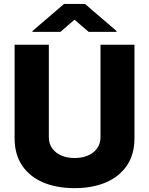

<svg xmlns="http://www.w3.org/2000/svg" viewBox="-20 -957 765 986"><path d="M496.1 -727.3H670.5V-246.8Q670.5 -164.1 631.7 -106.9Q593 -49.7 523.8 -20.2Q454.5 9.2 362.9 9.2Q271 9.2 201.5 -20.2Q132.1 -49.7 93.6 -106.9Q55 -164.1 55 -246.8V-727.3H230.8V-253.6Q230.8 -204.2 267.4 -174.9Q304 -145.6 362.9 -145.6Q422.6 -145.6 459.3 -174.9Q496.1 -204.2 496.1 -253.6ZM290.1 -793.3 362.6 -855.8 435.4 -793.3H578.5V-797.6L416.5 -936.8H308.9L146.7 -797.6V-793.3Z"/></svg>

Font: Inter UI Extra Bold
Style: Regular
Weight: 800
Designer: Rasmus Andersson
Foundry: rsms
Version: 3.2;8d6f07862